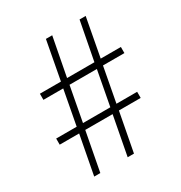

<svg xmlns="http://www.w3.org/2000/svg" viewBox="-163 -900 871 924"><g transform="rotate(-30 272.0 -438.0)"><path d="M94 -93H128L169 -309H321L280 -93H315L356 -309H477V-343H362L398 -535H517V-569H405L445 -783H411L370 -569H218L259 -783H224L184 -569H67V-535H177L141 -343H27V-309H135ZM176 -343 212 -535H364L328 -343Z"/></g></svg>

Font: Noto Sans Kannada UI Condensed ExtraLight
Style: Regular
Weight: 200
Width: 3
Designer: Jelle Bosma - Monotype Design Team
Foundry: Monotype Imaging Inc.
Version: Version 2.005